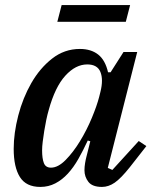

<svg xmlns="http://www.w3.org/2000/svg" viewBox="-20 -725 604 757"><path d="M139 12Q83 12 58.5 -27Q34 -66 34 -138Q34 -200 52 -269.5Q70 -339 103.5 -397.5Q137 -456 185.5 -494Q234 -532 295 -532Q339 -532 367 -510Q395 -488 406 -440H416L467 -520H521L405 -63L423 -55L527 -169L557 -149L492 -66Q457 -22 432.5 -5Q408 12 382 12Q344 12 328.5 -8Q313 -28 313 -54Q313 -67 315.5 -82Q318 -97 321 -108L336 -168L326 -171Q308 -132 289 -98.5Q270 -65 247.5 -40.5Q225 -16 198 -2Q171 12 139 12ZM181 -64Q209 -64 239 -94.5Q269 -125 295.5 -168.5Q322 -212 342 -260Q362 -308 371 -343L376 -363Q388 -411 376 -441Q364 -471 324 -471Q278 -471 237.5 -426.5Q197 -382 172 -291Q167 -274 162.5 -252.5Q158 -231 154.5 -209Q151 -187 148.5 -167Q146 -147 146 -132Q146 -100 153 -82Q160 -64 181 -64ZM223 -705H493L476 -639H206Z"/></svg>

Font: IBM Plex Serif Medm
Style: Italic
Weight: 500
Italic angle: -14°
Designer: Mike Abbink, Paul van der Laan, Pieter van Rosmalen
Foundry: Bold Monday
Version: Version 3.001